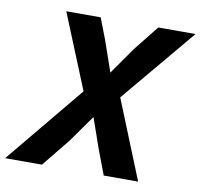

<svg xmlns="http://www.w3.org/2000/svg" viewBox="-114 -781 902 863"><g transform="rotate(10 337.0 -349.0)"><path d="M-36 0 259 -357 120 -698H277L314 -602L363 -461L450 -585L540 -698H710L426 -359L571 0H414L372 -111L323 -251L235 -127L132 0Z"/></g></svg>

Font: Azeret Mono Thin SemiBold
Style: Italic
Weight: 600
Italic angle: -12°
Version: Version 1.002